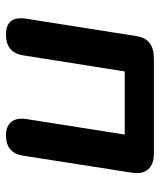

<svg xmlns="http://www.w3.org/2000/svg" viewBox="34 -563 537 645"><g transform="rotate(90 302.5 -240.5)"><path d="M96 8Q32 8 43 -61L101 -429Q106 -461 125 -475Q144 -489 176 -489H496Q532 -489 549 -469.5Q566 -450 560 -414L503 -50Q494 8 435 8Q404 8 389.5 -10Q375 -28 380 -61L432 -391H220L166 -50Q157 8 96 8Z"/></g></svg>

Font: Nunito
Style: Bold Italic
Weight: 700
Italic angle: -9°
Designer: Vernon Adams
Foundry: Vernon Adams
Version: Version 3.601; ttfautohint (v1.8.2.53-6de2)